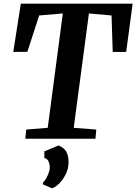

<svg xmlns="http://www.w3.org/2000/svg" viewBox="-20 -763 750 1056"><path d="M119 0 124.5 -50.5 242.5 -60 325.5 -689 195.5 -678 130.5 -478 53 -477.5 94.5 -743H709.5L674 -477.5H600L593.5 -678L469 -689L385.5 -60L509.5 -50.5L505 0ZM215.5 251 216.5 240.5Q224 235 232.8 220.2Q241.5 205.5 248 187.2Q254.5 169 253.5 153.5Q253 137 245.8 122.8Q238.5 108.5 224 106V69.5L302 37Q333.5 50 345.5 73Q357.5 96 357 129.5Q357 164.5 341.5 195.2Q326 226 305 246.8Q284 267.5 266 272.5Z"/></svg>

Font: Merriweather Light 18pt
Style: Bold Italic
Weight: 700
Italic angle: -7.8°
Version: Version 2.101